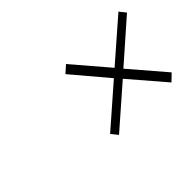

<svg xmlns="http://www.w3.org/2000/svg" viewBox="-54 -663 684 684"><g transform="rotate(-45 288.0 -321.0)"><path d="M228 -189.9 377.9 -320.8 266.1 -453.1 293 -477.1 405.8 -345.2 557.1 -477.1 576.2 -453.1 425.8 -320.8 538.1 -189.9 512.2 -165 398.9 -296.9 248 -165Z"/></g></svg>

Font: Trueno UltraLight
Style: Italic
Weight: 250
Designer: Julieta Ulanovsky
Foundry: Julieta Ulanovsky
Version: Version 3.001b | FøM Fix